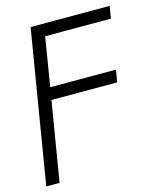

<svg xmlns="http://www.w3.org/2000/svg" viewBox="-120 -600 728 883"><g transform="rotate(-15 244.0 -158.5)"><path d="M-9.8 204.1 110.4 -522.5H486.8L477.1 -464.4H164.1L126 -231.9H439L429.2 -173.8H116.2L53.7 204.1Z"/></g></svg>

Font: Inter 28pt Light
Style: Italic
Weight: 300
Italic angle: -9.3988°
Designer: Rasmus Andersson
Foundry: rsms
Version: Version 4.001;git-66647c0bb